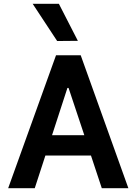

<svg xmlns="http://www.w3.org/2000/svg" viewBox="-20 -991 715 1011"><path d="M281 -775 390 -776 290 -971H152ZM516 0H656L405 -700H275L23 0H163L219 -172H459ZM254 -279 335 -528H341L424 -279Z"/></svg>

Font: Be Vietnam
Style: Bold
Weight: 700
Designer: Gabriel Lam
Foundry: TypeRant
Version: Version 4.000